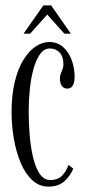

<svg xmlns="http://www.w3.org/2000/svg" viewBox="-20 -683 323 713"><path d="M160 10Q126 10 100.2 -13.5Q74.5 -37 57.5 -76.8Q40.5 -116.5 31.8 -165.8Q23 -215 23 -266.5Q23 -331 35 -379.8Q47 -428.5 67.2 -461.2Q87.5 -494 112.5 -510.5Q137.5 -527 162.5 -527Q193.5 -527 214.5 -508.2Q235.5 -489.5 246.2 -460Q257 -430.5 257 -398Q257 -376.5 250.2 -365.2Q243.5 -354 230 -354Q216.5 -354 209.5 -364.2Q202.5 -374.5 202.5 -390.5Q202.5 -402 205.8 -409.8Q209 -417.5 212.2 -425.8Q215.5 -434 215.5 -444.5Q215.5 -473 201.2 -488Q187 -503 165 -503Q143.5 -503 128.8 -482.2Q114 -461.5 104.5 -427.5Q95 -393.5 90.8 -352Q86.5 -310.5 86.5 -269.5Q86.5 -228.5 90 -184Q93.5 -139.5 102.2 -101Q111 -62.5 126.8 -38.5Q142.5 -14.5 167 -14.5Q195.5 -14.5 211.5 -31.8Q227.5 -49 234 -70.5L252 -57Q243 -32.5 220.5 -11.2Q198 10 160 10ZM67.5 -558 141 -663H170L243 -558H219L155.5 -629L92 -558Z"/></svg>

Font: Imbue 48pt Light
Style: Regular
Weight: 300
Designer: Tyler Finck
Foundry: Etcetera Type Company
Version: Version 1.102